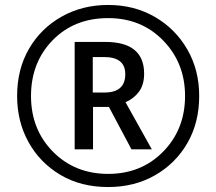

<svg xmlns="http://www.w3.org/2000/svg" viewBox="-20 -744 871 774"><path d="M416 10Q522 10 605 -37.5Q688 -85 735.5 -167.5Q783 -250 783 -357Q783 -462 735 -545Q687 -628 604 -676Q521 -724 416 -724Q312 -724 228.5 -677Q145 -630 97 -547.5Q49 -465 49 -357Q49 -254 95 -171Q141 -88 223.5 -39Q306 10 416 10ZM416 -43Q282 -43 193.5 -132.5Q105 -222 105 -357Q105 -492 192 -581.5Q279 -671 416 -671Q550 -671 638 -580.5Q726 -490 726 -357Q726 -223 638 -133Q550 -43 416 -43ZM281 -142H355V-313H419L510 -142H592L486 -332Q519 -346 540 -374Q561 -402 561 -447Q561 -575 404 -575H281ZM354 -371V-514H400Q485 -514 485 -445Q485 -371 401 -371Z"/></svg>

Font: Noto Sans UI SemiCondensed
Style: Italic
Weight: 400
Width: 4
Italic angle: -12°
Designer: Monotype Design Team
Foundry: Monotype Imaging Inc.
Version: Version 1.901